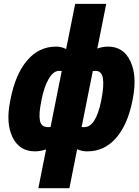

<svg xmlns="http://www.w3.org/2000/svg" viewBox="-20 -782 728 1005"><path d="M479.5 -411.1Q474.6 -411.1 465.8 -410.2L407.2 -117.2Q410.2 -116.7 411.1 -116.7H421.9Q481 -116.7 509.3 -252.9L511.2 -263.2Q524.9 -334 518.6 -372.6Q512.2 -411.1 479.5 -411.1ZM289.6 -411.1Q259.3 -411.1 235.1 -369.4Q210.9 -327.6 198.2 -263.2L196.3 -252.9Q182.1 -184.6 189 -150.6Q195.8 -116.7 230.5 -116.7H235.8Q241.2 -116.7 244.6 -117.2L303.2 -410.2Q294.4 -411.1 289.6 -411.1ZM273.4 -538.1Q300.8 -538.1 326.2 -525.4L373.5 -761.7H536.1L489.3 -527.8Q517.1 -538.1 545.4 -538.1Q627 -538.1 662.8 -460.9Q698.7 -383.8 674.8 -263.2L672.9 -252.9Q647 -126.5 586.2 -58.1Q525.4 10.3 437 10.3Q408.2 10.3 383.8 -1L343.3 203.1H180.7L221.2 0Q191.4 10.3 163.1 10.3Q82 10.3 45.9 -63.2Q9.8 -136.7 33.2 -252.9L35.2 -263.2Q61 -394.5 122.6 -466.3Q184.1 -538.1 273.4 -538.1Z"/></svg>

Font: Roboto-BlackItalic
Style: Italic
Weight: 900
Italic angle: -12°
Designer: Google
Version: Version 1.100141; 2013